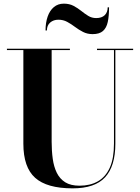

<svg xmlns="http://www.w3.org/2000/svg" viewBox="-20 -1017 768 1052"><path d="M709.5 -750V-742.5H612V-230Q612 -106.5 556 -45.8Q500 15 378 15Q237 15 172.5 -42.8Q108 -100.5 108 -230V-742.5H18V-750H363V-742.5H263V-240Q263 -190.5 269 -147Q275 -103.5 291.2 -70.2Q307.5 -37 337.5 -18.2Q367.5 0.5 416 0.5Q474 0.5 516.2 -23.5Q558.5 -47.5 581.5 -98.2Q604.5 -149 604.5 -230V-742.5H511.5V-750ZM487.5 -830Q458.5 -830 435 -842Q411.5 -854 391 -869.5Q370.5 -885 348.5 -897Q326.5 -909 300 -909Q273 -909 255 -893.5Q237 -878 237 -850H229.5Q229.5 -892.5 241 -925.8Q252.5 -959 275 -978Q297.5 -997 329.5 -997Q360 -997 382.8 -985Q405.5 -973 424.8 -957.5Q444 -942 463.5 -930Q483 -918 507 -918Q537.5 -918 553.8 -933.8Q570 -949.5 570 -977H577.5Q577.5 -929.5 570.5 -896.8Q563.5 -864 544 -847Q524.5 -830 487.5 -830Z"/></svg>

Font: Bodoni Moda 28pt
Style: Bold
Weight: 700
Designer: Owen Earl
Foundry: indestructible type
Version: Version 2.005